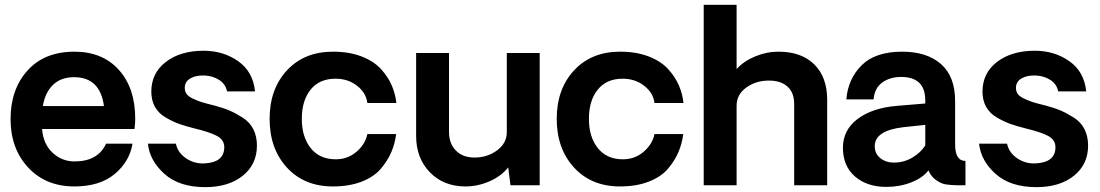

<svg xmlns="http://www.w3.org/2000/svg" viewBox="-20 -770 4573 798"><path d="M542 -276.9Q542 -257.8 539.1 -233.9H154.8Q159.7 -171.9 198.2 -135.5Q236.8 -99.1 290 -99.1Q387.2 -99.1 420.9 -172.9H530.8Q518.6 -98.6 456.8 -46.9Q395 4.9 289.1 4.9Q169.9 4.9 96.9 -74Q23.9 -152.8 23.9 -274.9Q23.9 -398.9 94.5 -477.1Q165 -555.2 289.1 -555.2Q406.2 -555.2 474.1 -479.5Q542 -403.8 542 -276.9ZM288.1 -449.2Q232.9 -449.2 200 -417Q167 -384.8 158.2 -329.1H412.1Q396 -449.2 288.1 -449.2Z M833 7.8Q725.1 7.8 663.6 -47.1Q602.1 -102.1 594.7 -172.9H710.9Q718.8 -135.7 752.9 -112.3Q787.1 -88.9 829.1 -90.8Q912.1 -94.7 912.1 -158.2Q912.1 -189 881.6 -205.1Q851.1 -221.2 790 -235.8Q751 -245.6 724.9 -254.9Q698.7 -264.2 668.9 -281.5Q639.2 -298.8 624 -325.9Q608.9 -353 608.9 -389.2Q608.9 -466.3 669.4 -512.7Q730 -559.1 826.2 -559.1Q908.2 -559.1 970 -515.6Q1031.7 -472.2 1040 -390.1H923.8Q917 -420.9 891.4 -437.5Q865.7 -454.1 832 -456.1Q795.9 -458 772 -444.6Q748 -431.2 748 -404.8Q748 -389.6 755.6 -379.4Q763.2 -369.1 781 -360.6Q798.8 -352.1 814 -346.9Q829.1 -341.8 856.9 -335Q866.7 -332 872.1 -331.1Q909.2 -321.3 935.1 -310.1Q960.9 -298.8 989.5 -280.5Q1018.1 -262.2 1033 -232.7Q1047.9 -203.1 1047.9 -165Q1047.9 -86.9 989 -39.6Q930.2 7.8 833 7.8Z M1363.8 4.9Q1244.6 4.9 1172.6 -73.5Q1100.6 -151.9 1100.6 -275.9Q1100.6 -399.9 1172.6 -477.5Q1244.6 -555.2 1363.8 -555.2Q1431.6 -555.2 1483.2 -535.2Q1534.7 -515.1 1564.2 -482.2Q1593.8 -449.2 1608.6 -414.1Q1623.5 -378.9 1627.4 -341.8H1506.8Q1502 -383.8 1464.4 -413.3Q1426.8 -442.9 1374.5 -442.9Q1307.6 -442.9 1271 -397.5Q1234.4 -352.1 1234.4 -275.9Q1234.4 -200.7 1271.5 -154.3Q1308.6 -107.9 1375.5 -107.9Q1425.3 -107.9 1461.9 -139.4Q1498.5 -170.9 1506.8 -212.9H1626.5Q1621.6 -173.8 1606.7 -138.4Q1591.8 -103 1563.2 -69.1Q1534.7 -35.2 1483.2 -15.1Q1431.6 4.9 1363.8 4.9Z M2223.1 -549.8V0H2101.6L2092.3 -74.2Q2062.5 -37.1 2013.9 -16.1Q1965.3 4.9 1914.6 4.9Q1823.7 4.9 1766.6 -54Q1709.5 -112.8 1709.5 -205.1V-549.8H1846.2V-221.2Q1846.2 -173.3 1874.8 -144.3Q1903.3 -115.2 1952.1 -115.2Q2005.4 -115.2 2045.9 -145Q2086.4 -174.8 2086.4 -221.2V-549.8Z M2557.1 4.9Q2438 4.9 2366 -73.5Q2293.9 -151.9 2293.9 -275.9Q2293.9 -399.9 2366 -477.5Q2438 -555.2 2557.1 -555.2Q2625 -555.2 2676.5 -535.2Q2728 -515.1 2757.6 -482.2Q2787.1 -449.2 2802 -414.1Q2816.9 -378.9 2820.8 -341.8H2700.2Q2695.3 -383.8 2657.7 -413.3Q2620.1 -442.9 2567.9 -442.9Q2501 -442.9 2464.4 -397.5Q2427.7 -352.1 2427.7 -275.9Q2427.7 -200.7 2464.8 -154.3Q2502 -107.9 2568.8 -107.9Q2618.7 -107.9 2655.3 -139.4Q2691.9 -170.9 2700.2 -212.9H2819.8Q2814.9 -173.8 2800 -138.4Q2785.2 -103 2756.6 -69.1Q2728 -35.2 2676.5 -15.1Q2625 4.9 2557.1 4.9Z M3215.8 -555.2Q3311 -555.2 3364.5 -502.2Q3418 -449.2 3418 -355V0H3280.8V-337.9Q3280.8 -384.8 3253.2 -409.9Q3225.6 -435.1 3175.8 -435.1Q3121.6 -435.1 3081.5 -406Q3041.5 -377 3041.5 -330.1V0H2904.8V-750H3041.5V-482.9Q3071.3 -516.1 3118.7 -535.6Q3166 -555.2 3215.8 -555.2Z M3663.6 6.8Q3583.5 6.8 3533.4 -36.6Q3483.4 -80.1 3483.4 -155.8Q3483.4 -230 3544.9 -275.9Q3606.4 -321.8 3708.5 -330.1L3825.7 -339.8V-352.1Q3825.7 -450.2 3725.6 -450.2Q3678.7 -450.2 3646.7 -427Q3614.7 -403.8 3610.8 -356.9H3497.6Q3504.4 -441.9 3561 -498.5Q3617.7 -555.2 3729.5 -555.2Q3832.5 -555.2 3891.1 -503.7Q3949.7 -452.1 3949.7 -350.1V-169.9Q3949.7 -101.1 3992.7 -101.1V0H3955.6Q3926.8 -1 3909.2 -3.9Q3891.6 -6.8 3870.6 -21.5Q3849.6 -36.1 3838.9 -62Q3815.9 -31.2 3767.8 -12.2Q3719.7 6.8 3663.6 6.8ZM3695.8 -94.2Q3736.8 -94.2 3772.2 -115.2Q3807.6 -136.2 3825.7 -166V-251L3733.4 -241.2Q3615.2 -227.1 3615.7 -162.1Q3615.7 -131.3 3638.7 -112.8Q3661.6 -94.2 3695.8 -94.2Z M4287.6 7.8Q4179.7 7.8 4118.2 -47.1Q4056.6 -102.1 4049.3 -172.9H4165.5Q4173.3 -135.7 4207.5 -112.3Q4241.7 -88.9 4283.7 -90.8Q4366.7 -94.7 4366.7 -158.2Q4366.7 -189 4336.2 -205.1Q4305.7 -221.2 4244.6 -235.8Q4205.6 -245.6 4179.4 -254.9Q4153.3 -264.2 4123.5 -281.5Q4093.8 -298.8 4078.6 -325.9Q4063.5 -353 4063.5 -389.2Q4063.5 -466.3 4124 -512.7Q4184.6 -559.1 4280.8 -559.1Q4362.8 -559.1 4424.6 -515.6Q4486.3 -472.2 4494.6 -390.1H4378.4Q4371.6 -420.9 4345.9 -437.5Q4320.3 -454.1 4286.6 -456.1Q4250.5 -458 4226.6 -444.6Q4202.6 -431.2 4202.6 -404.8Q4202.6 -389.6 4210.2 -379.4Q4217.8 -369.1 4235.6 -360.6Q4253.4 -352.1 4268.6 -346.9Q4283.7 -341.8 4311.5 -335Q4321.3 -332 4326.7 -331.1Q4363.8 -321.3 4389.6 -310.1Q4415.5 -298.8 4444.1 -280.5Q4472.7 -262.2 4487.5 -232.7Q4502.4 -203.1 4502.4 -165Q4502.4 -86.9 4443.6 -39.6Q4384.8 7.8 4287.6 7.8Z"/></svg>

Font: Oakes Grotesk
Style: SemiBold
Weight: 600
Designer: Samuel Oakes
Foundry: Samuel Oakes
Version: Version 1.0 | wf-rip DC20170320